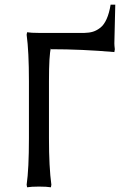

<svg xmlns="http://www.w3.org/2000/svg" viewBox="-20 -793 528 823"><path d="M189.9 -200.2Q189.9 -76.2 200.2 -1L198.2 9.8Q180.2 6.8 147 6.8Q114.3 6.8 96.2 9.8L94.2 -1Q104 -68.8 104 -200.2V-444.8Q104 -572.8 94.2 -644L96.2 -654.8Q112.8 -651.9 147 -651.9H341.8Q362.8 -652.3 378.7 -657.2Q394.5 -662.1 410.2 -674.3Q425.8 -686.5 437 -711.4Q448.2 -736.3 454.1 -772.9H474.1L470.2 -606.9Q470.2 -597.7 472.2 -582L470.2 -569.8Q331.5 -582 198.2 -582V-586.9Q189.9 -557.6 189.9 -444.8Z"/></svg>

Font: Linear Smooth Low Contrast
Style: Regular
Weight: 500
Designer: Philipp H. Poll, Flanker
Foundry: Philipp H. Poll, reworked by Flanker
Version: Version 1.010 | FøM Fix